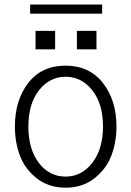

<svg xmlns="http://www.w3.org/2000/svg" viewBox="-20 -825 589 862"><path d="M139.6 -603.5V-686.5H227.5V-603.5ZM115.2 -763.7V-804.7H438.5V-763.7ZM325.2 -603.5V-686.5H413.1V-603.5ZM107.4 -256.8Q107.4 -155.3 154.3 -93.8Q201.2 -32.2 274.4 -32.2Q346.7 -32.2 394.5 -94.2Q442.4 -156.2 442.4 -256.8Q442.4 -359.4 394 -419.9Q345.7 -480.5 274.4 -480.5Q203.1 -480.5 155.3 -419.9Q107.4 -359.4 107.4 -256.8ZM46.9 -256.8Q46.9 -375 106.9 -452.6Q167 -530.3 274.4 -530.3Q380.9 -530.3 441.9 -452.6Q502.9 -375 502.9 -256.8Q502.9 -186.5 480 -126.5Q457 -66.4 403.8 -24.4Q350.6 17.6 274.4 17.6Q198.2 17.6 145 -24.4Q91.8 -66.4 69.3 -126.5Q46.9 -186.5 46.9 -256.8Z"/></svg>

Font: Gothic A1 Light
Style: Regular
Weight: 300
Version: Version 2.50